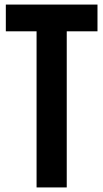

<svg xmlns="http://www.w3.org/2000/svg" viewBox="-20 -820 452 840"><path d="M140 0V-683H5.5V-800H406.5V-683H272V0Z"/></svg>

Font: Big Shoulders Text Thin ExtraBold
Style: Regular
Weight: 800
Version: Version 2.002